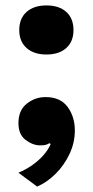

<svg xmlns="http://www.w3.org/2000/svg" viewBox="-20 -530 342 708"><path d="M148 -172Q203 -172 229.5 -135.5Q256 -99 256 -49Q256 -4 236.5 37.5Q217 79 185.5 110.5Q154 142 117 158L48 107Q76 95 99.5 78.5Q123 62 140.5 42Q158 22 167 1L162 -2Q156 2 149 4Q142 6 128 6Q101 6 74.5 -14Q48 -34 48 -76Q48 -123 78.5 -147.5Q109 -172 148 -172ZM151 -329Q105 -329 78 -353Q51 -377 51 -419Q51 -462 78 -486Q105 -510 151 -510Q198 -510 224.5 -486Q251 -462 251 -419Q251 -377 224.5 -353Q198 -329 151 -329Z"/></svg>

Font: Kantumruy Pro
Style: Bold
Weight: 700
Version: Version 1.002